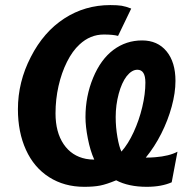

<svg xmlns="http://www.w3.org/2000/svg" viewBox="-20 -718 765 748"><path d="M648.9 -7.8Q608.9 9.8 551.8 9.8Q516.1 9.8 486.3 3.4Q456.5 -2.9 432.6 -15.6Q395 0 370.1 4.9Q345.2 9.8 308.1 9.8Q230.5 9.8 171.4 -27.8Q112.3 -65.4 81.1 -134.3Q49.8 -203.1 49.8 -292.5Q49.8 -398.9 100.1 -496.1Q149.9 -593.8 230.5 -646Q311 -698.2 409.7 -698.2Q437.5 -698.2 453.9 -695.6Q470.2 -692.9 491.2 -684.6L439.9 -578.1Q420.9 -583.5 384.3 -583.5Q331.5 -583.5 290 -544.9Q262.2 -519.5 241 -477.1Q219.7 -434.6 208 -382.8Q196.3 -331.1 196.3 -276.4Q196.3 -203.1 227.8 -156.5Q259.3 -109.9 314.9 -99.1Q330.6 -96.2 347.2 -96.2Q331.5 -130.9 322.3 -178Q313 -225.1 313 -261.7Q313 -343.3 342.8 -415Q372.6 -486.8 421.9 -523.7Q471.2 -560.5 533.7 -560.5Q593.8 -560.5 628.7 -518.3Q663.6 -476.1 663.6 -402.8Q663.6 -356.4 648.9 -302.7Q634.3 -249 608.2 -197.3Q582 -145.5 547.9 -104Q567.4 -104 585 -105.5Q639.6 -109.9 671.4 -127ZM515.1 -446.3Q493.7 -446.3 473.6 -421.4Q454.1 -396 442.4 -352.3Q430.7 -308.6 430.7 -262.2Q430.7 -222.2 437.5 -183.6Q444.3 -145 453.1 -127.4Q479.5 -157.2 500.7 -203.4Q522 -249.5 534.2 -300.8Q546.4 -352.1 546.4 -396Q546.4 -421.4 538.6 -433.8Q530.8 -446.3 515.1 -446.3Z"/></svg>

Font: Arimo
Style: Italic
Weight: 400
Italic angle: -12°
Designer: Steve Matteson
Foundry: Monotype Imaging Inc.
Version: Version 1.33